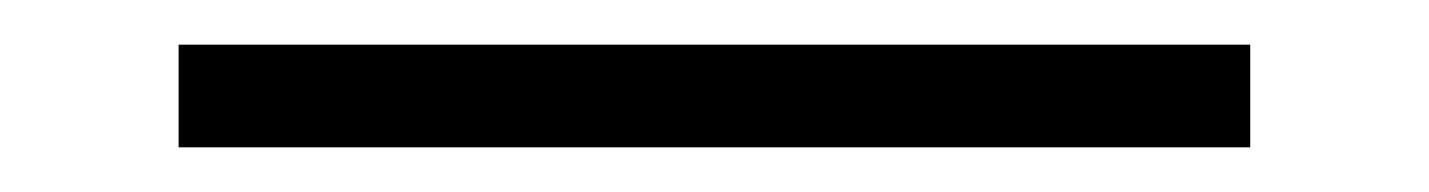

<svg xmlns="http://www.w3.org/2000/svg" viewBox="-20 59 640 86"><path d="M60 125V79H540V125Z"/></svg>

Font: Source Code Pro ExtraLight Light
Style: Regular
Weight: 300
Monospace: yes
Version: Version 1.018;hotconv 1.0.116;makeotfexe 2.5.65601